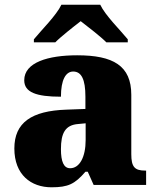

<svg xmlns="http://www.w3.org/2000/svg" viewBox="-20 -786 666 816"><path d="M124 -619V-606H215C236 -628 293 -673 323 -696C353 -673 411 -628 432 -606H523V-619C492 -657 427 -721 406 -766H241C220 -721 155 -657 124 -619ZM199 10C270 10 298 -4 343 -56H353L378 0H601V-61H597C552 -61 538 -77 538 -131V-383C538 -507 461 -551 308 -551C185 -551 83 -521 83 -445C83 -394 133 -375 239 -375C239 -446 259 -482 291 -482C326 -482 343 -449 343 -375V-323L262 -320C114 -315 41 -265 41 -155C41 -43 112 10 199 10ZM278 -71C251 -71 239 -99 239 -152C239 -220 257 -255 313 -259L344 -262V-191C344 -118 318 -71 278 -71Z"/></svg>

Font: Noto Serif Georgian Black
Style: Regular
Weight: 900
Designer: Monotype Design Team, Akaki Razmadze
Foundry: Google LLC
Version: Version 2.003